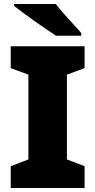

<svg xmlns="http://www.w3.org/2000/svg" viewBox="-20 -947 480 967"><path d="M406 0H34V-110L123 -144V-571L34 -604V-714H406V-604L317 -571V-144L406 -110ZM261 -927Q278 -905 301.5 -878Q325 -851 349 -825.5Q373 -800 389 -781V-767H262Q242 -780 213.5 -799.5Q185 -819 154.5 -840.5Q124 -862 96.5 -882.5Q69 -903 51 -917V-927Z"/></svg>

Font: Noto Sans Thaana Black
Style: Regular
Weight: 900
Designer: David Williams
Foundry: Google Inc.
Version: Version 3.001; ttfautohint (v1.8.4.7-5d5b)